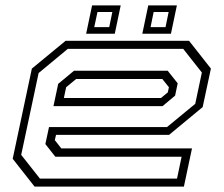

<svg xmlns="http://www.w3.org/2000/svg" viewBox="-20 -691 828 711"><path d="M680 -540 761 -437 730.5 -294.5 606 -191.5H187.5L183 -172L207 -141.5H691L661 0H108L27 -103L98 -437L223 -540ZM658.5 -510H231L123 -420.5L58.5 -117.5L128 -29.5H635.5L652.5 -110.5H185L148 -157.5L161.5 -220.5H598.5L703 -306.5L727.5 -422.5ZM601 -429 638 -382.5 628.5 -337 582 -298H178L195.5 -380.5L254 -429ZM581 -398.5H262L225 -368L216.5 -328H576L601.5 -349L605.5 -368ZM507 -566 529 -671H635L613 -566ZM299 -566 321 -671H427L405 -566ZM329 -590.5H384.5L396 -646.5H341ZM537.5 -590.5H593L604.5 -646.5H549Z"/></svg>

Font: Tourney Expanded Light
Style: Italic
Weight: 300
Width: 7
Italic angle: -12°
Designer: Tyler Finck
Foundry: Etcetera Type Co
Version: Version 1.010; ttfautohint (v1.8.3)